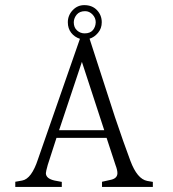

<svg xmlns="http://www.w3.org/2000/svg" viewBox="-20 -740 683 760"><path d="M313.5 -719.7Q345.2 -719.7 364 -699.7Q382.8 -679.7 382.8 -651.9Q382.8 -627.4 367.9 -609.9Q353 -592.3 334.5 -586.9L435.1 -276.4Q469.2 -175.3 496.1 -103.5Q522.9 -31.7 562.5 -23.9L585 -20V0H383.8V-20.5L420.9 -28.8Q444.3 -34.7 444.8 -54.2Q444.8 -66.9 437.5 -85.9L401.9 -194.3H203.6L168.9 -86.9Q161.6 -60.5 161.6 -54.7Q161.6 -33.2 195.8 -25.4L224.6 -20V0H40.5V-20.5L67.9 -25.4Q105 -32.2 130.4 -109.9L296.4 -586.4Q274.9 -593.3 261.7 -610.4Q248.5 -627.4 248.5 -651.9Q248.5 -679.2 267.6 -699.5Q286.6 -719.7 313.5 -719.7ZM304.2 -495.1 213.9 -224.6H392.6ZM316.9 -695.8Q295.4 -695.8 283.9 -682.4Q272.5 -668.9 272 -651.9Q272 -631.3 284.9 -619.6Q297.9 -607.9 314.9 -607.9Q336.9 -607.9 347.7 -620.8Q358.4 -633.8 358.9 -651.9Q358.9 -669.4 346.2 -682.6Q333.5 -695.8 316.9 -695.8Z"/></svg>

Font: Lancelot
Style: Regular
Weight: 400
Designer: Marion Kadi
Foundry: Marion Kadi, Anton Koovit
Version: 1.004